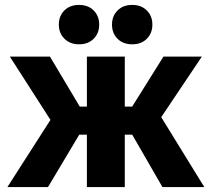

<svg xmlns="http://www.w3.org/2000/svg" viewBox="-20 -760 860 780"><path d="M10 0 185 -273 20 -530H183L304 -327H333V-530H487V-327H517L644 -530H800L635 -284L810 0H640L517 -213H487V0H333V-213H302L175 0ZM301 -580Q265 -580 242 -602.5Q219 -625 219 -660Q219 -695 241.5 -717.5Q264 -740 301 -740Q338 -740 360.5 -717.5Q383 -695 383 -660Q383 -625 360.5 -602.5Q338 -580 301 -580ZM517 -580Q480 -580 457.5 -602.5Q435 -625 435 -660Q435 -695 457.5 -717.5Q480 -740 517 -740Q554 -740 576.5 -717.5Q599 -695 599 -660Q599 -625 576.5 -602.5Q554 -580 517 -580Z"/></svg>

Font: Golos Text
Style: Bold
Weight: 700
Designer: A.Korolkova, Vitaly Kuzmin
Foundry: ParaType Ltd
Version: Version 2.004